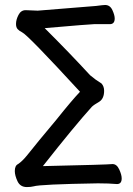

<svg xmlns="http://www.w3.org/2000/svg" viewBox="-20 -738 540 778"><path d="M88.9 20Q62 20 51 -3.4Q40 -26.9 40 -44.9Q40 -66.9 53.2 -73.2Q69.8 -84 90.8 -109.9Q128.9 -158.2 210 -254.9Q270 -330.1 304.2 -366.2Q91.8 -597.2 69.8 -606.9Q58.1 -612.8 51.5 -619.9Q44.9 -627 44.9 -641.1Q44.9 -658.2 54.9 -677.5Q64.9 -696.8 84 -696.8Q98.1 -696.8 108.6 -695.8Q119.1 -694.8 132.8 -694.8L369.1 -713.9Q398.9 -717.8 405.8 -717.8Q425.8 -717.8 435.3 -697.3Q444.8 -676.8 444.8 -663.1Q444.8 -640.1 424.8 -640.1H360.8Q347.2 -640.1 161.1 -624Q259.8 -525.9 345.2 -433.1Q366.2 -415 391.1 -399.9Q401.9 -388.2 401.9 -370.1Q401.9 -338.9 382.8 -326.2Q359.9 -313 352.1 -305.2Q282.2 -228 153.8 -64.9Q418 -70.8 436 -73.2Q453.1 -73.2 463.1 -51.5Q473.1 -29.8 473.1 -15.1Q473.1 7.8 454.1 7.8Q421.9 4.9 377 4.9Q142.1 8.8 116.2 17.1Q105 20 88.9 20Z"/></svg>

Font: LXGW WenKai Mono GB Screen
Style: Regular
Weight: 400
Monospace: yes
Designer: LXGW / Fontworks Inc.
Foundry: LXGW / Fontworks Inc.
Version: Version 1.510;January 18,2025